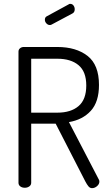

<svg xmlns="http://www.w3.org/2000/svg" viewBox="-20 -975 569 997"><path d="M238.6 -845Q229 -845 221 -853.4Q213 -861.9 213 -872.7Q213 -886 224 -891L336 -952Q339 -955 344 -955Q355.4 -955 361.7 -946.4Q368 -937.9 368 -926.9Q368 -911 356 -905L249.3 -848.1Q245 -845 238.6 -845ZM101 -731H277.8Q375 -731 434.5 -684.8Q494 -638.6 494 -534Q494 -446 451.5 -399.5Q409 -353 338 -341L492 -45Q496 -40 496 -32.1Q496 -19 484 -8.5Q472 2 458 2Q447 2 439.2 -7.5Q431.3 -17 423 -33L269 -333H142V-26Q142 -14 132 -7Q122 0 109 0Q95 0 85.5 -7Q76 -14 76 -26V-707Q76 -716.9 83 -723.4Q90 -730 101 -731ZM142 -390H278Q347.9 -390 387.9 -424.1Q428 -458.2 428 -531.1Q428 -603 387.9 -636.5Q347.9 -670 278 -670H142Z"/></svg>

Font: Dosis
Style: Regular
Weight: 400
Designer: Edgar Tolentino, Pablo Impallari, Igino Marini
Foundry: Edgar Tolentino, Pablo Impallari, Igino Marini
Version: Version 1.007;Glyphs 3.1.1 (3134)